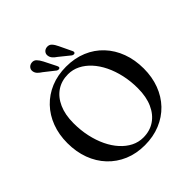

<svg xmlns="http://www.w3.org/2000/svg" viewBox="-235 -1073 1266 1266"><g transform="rotate(-45 398.0 -439.5)"><path d="M395.5 -716.5Q475.5 -716.5 540.5 -689.2Q605.5 -662 652.2 -612.2Q699 -562.5 724.2 -494.5Q749.5 -426.5 749.5 -345Q749.5 -266 724.5 -199.5Q699.5 -133 652.8 -84.2Q606 -35.5 541 -8.8Q476 18 397 18Q318.5 18 254 -9.2Q189.5 -36.5 142.5 -86.2Q95.5 -136 70.2 -204Q45 -272 45 -353.5Q45 -433 70 -499.2Q95 -565.5 141.5 -614.2Q188 -663 252.5 -689.8Q317 -716.5 395.5 -716.5ZM630 -281Q630 -346.5 616.8 -405.5Q603.5 -464.5 579.8 -513.2Q556 -562 523.5 -597.5Q491 -633 452 -652.5Q413 -672 369.5 -672Q308.5 -672 263 -641.5Q217.5 -611 192 -554Q166.5 -497 166.5 -418Q166.5 -351.5 179.5 -292.5Q192.5 -233.5 216 -184.5Q239.5 -135.5 272 -99.8Q304.5 -64 343.2 -44.5Q382 -25 425.5 -25Q487 -25 532.8 -55.8Q578.5 -86.5 604.2 -143.8Q630 -201 630 -281ZM314.5 -845 357 -760.5Q360 -754.5 360.8 -749.5Q361.5 -744.5 357.5 -740.5Q353 -737 347 -737.5Q341 -738 335 -741L261.5 -799Q243.5 -810.5 232 -822.5Q220.5 -834.5 218 -851Q215.5 -867.5 225.5 -880Q235.5 -892.5 253 -895Q274 -898 288 -883.8Q302 -869.5 314.5 -845ZM457.5 -845 498 -760Q501 -754 501.5 -749Q502 -744 498 -740Q493.5 -736.5 487.2 -737.2Q481 -738 475.5 -741.5L402.5 -800.5Q384.5 -812.5 373.8 -825Q363 -837.5 361 -854.5Q359 -870.5 369.2 -882.8Q379.5 -895 397.5 -897Q419 -899 432.5 -884.5Q446 -870 457.5 -845Z"/></g></svg>

Font: Fraunces 10pt
Style: Regular
Weight: 400
Version: Version 1.000;[b76b70a41]